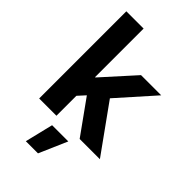

<svg xmlns="http://www.w3.org/2000/svg" viewBox="-286 -814 1133 1133"><g transform="rotate(45 280.5 -247.5)"><path d="M184.1 -151.4V-322.3H200.7L381.3 -522.5H549.8L315.9 -259.8H282.7ZM53.7 0V-727.5H197.8V0ZM391.6 0 228.5 -227.5 324.2 -329.1 560.5 0ZM176.3 233.9 219.2 57.6H354.5L277.8 233.9Z"/></g></svg>

Font: Inter 28pt
Style: Bold
Weight: 700
Designer: Rasmus Andersson
Foundry: rsms
Version: Version 4.001;git-66647c0bb